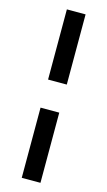

<svg xmlns="http://www.w3.org/2000/svg" viewBox="-136 -816 554 991"><g transform="rotate(15 141.0 -320.0)"><path d="M91 -395V-770H191V-395ZM91 130V-245H191V130Z"/></g></svg>

Font: Outfit Thin Medium
Style: Regular
Weight: 500
Version: Version 1.100;gftools[0.9.27]